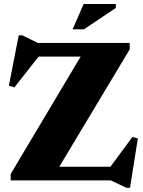

<svg xmlns="http://www.w3.org/2000/svg" viewBox="-20 -886 704 943"><path d="M617 -675V-643.5L249.5 -31L146 -67H522.5L630 -213L657 -206L618.5 36.5H601L524 0H32.5V-31.5L397.5 -644L527.5 -608H169.5L51 -457L23.5 -465L72 -712.5H89.5L166.5 -675ZM336.5 -742 391 -866.5H549V-847L392 -742Z"/></svg>

Font: Newsreader 24pt ExtraBold
Style: Regular
Weight: 800
Designer: Hugues Gentile
Foundry: Production Type
Version: Version 1.003